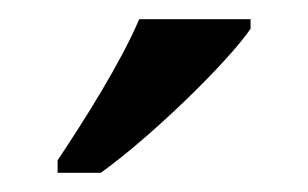

<svg xmlns="http://www.w3.org/2000/svg" viewBox="-20 -786 321 200"><path d="M40 -619V-606H85C138 -644 217 -721 241 -756V-766H125C106 -721 68 -661 40 -619Z"/></svg>

Font: Noto Serif Ethiopic SemiCondensed Medium
Style: Regular
Weight: 500
Width: 4
Designer: Monotype Design Team
Foundry: Monotype Imaging Inc.
Version: Version 2.102